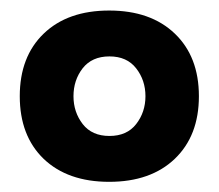

<svg xmlns="http://www.w3.org/2000/svg" viewBox="-20 -805 422 370"><path d="M139.2 -673.3Q121.6 -650.4 121.6 -619.6Q121.6 -588.9 139.4 -565.9Q157.2 -543 190.9 -543Q224.6 -543 242.4 -565.9Q260.3 -588.9 260.3 -619.6Q260.3 -650.4 242.4 -673.3Q224.6 -696.3 190.9 -696.3Q157.2 -696.3 139.2 -673.3ZM64 -499Q18.1 -543.5 18.1 -619.6Q18.1 -695.8 64.2 -740.2Q110.4 -784.7 190.4 -784.7Q270.5 -784.7 316.9 -740.2Q363.3 -695.8 363.3 -619.6Q363.3 -543.5 316.9 -499Q270.5 -454.6 190.4 -454.6Q110.4 -454.6 64 -499Z"/></svg>

Font: Anton
Style: Regular
Weight: 400
Foundry: vernon adams
Version: Version 1.000